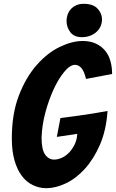

<svg xmlns="http://www.w3.org/2000/svg" viewBox="-20 -963 608 1007"><path d="M223 24Q186 24 152.5 8Q119 -8 94.5 -40.5Q70 -73 56 -122Q42 -171 42 -237Q42 -366 79 -462Q116 -558 172.5 -622Q229 -686 293.5 -717Q358 -748 414 -748Q454 -748 483.5 -734Q513 -720 532 -696.5Q551 -673 559.5 -641.5Q568 -610 568 -575L431 -549Q422 -589 407 -606Q392 -623 373 -623Q348 -623 318 -587.5Q288 -552 262 -496Q236 -440 218 -373Q200 -306 198 -241Q198 -179 216.5 -152.5Q235 -126 264 -126Q284 -126 305.5 -136Q327 -146 344 -164.5Q361 -183 372.5 -207.5Q384 -232 385 -261L278 -245L297 -344Q344 -350 389 -356Q427 -361 469.5 -368Q512 -375 544 -381Q537 -279 504 -203.5Q471 -128 424.5 -77Q378 -26 324.5 -1Q271 24 223 24ZM409 -768Q369 -768 349 -794Q329 -820 329 -854Q329 -870 334.5 -886Q340 -902 351 -914.5Q362 -927 379 -935Q396 -943 419 -943Q468 -943 491.5 -918Q515 -893 515 -861Q515 -844 508.5 -827.5Q502 -811 488 -797.5Q474 -784 454 -776Q434 -768 409 -768Z"/></svg>

Font: Bangers
Style: Regular
Weight: 400
Designer: vernon adams
Foundry: Vernon Adams
Version: Version 2.000